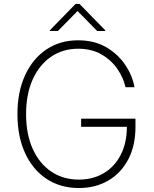

<svg xmlns="http://www.w3.org/2000/svg" viewBox="-20 -941 780 971"><path d="M614.7 -500Q603.7 -549 572.8 -593.6Q541.9 -638.1 492.2 -666.4Q442.5 -694.6 375 -694.6Q297.9 -694.6 238.5 -654.1Q179 -613.6 145.4 -539.4Q111.9 -465.2 111.9 -363.6Q111.9 -263.1 145.2 -188.7Q178.6 -114.3 238.8 -73.5Q299 -32.7 378.9 -32.7Q449.2 -32.7 503.9 -64.6Q558.6 -96.6 589.8 -156.4Q621.1 -216.3 621.8 -299.7H390.3V-340.9H665.1V-299.7Q665.1 -203.5 628.2 -134.1Q591.3 -64.6 526.8 -27.3Q462.4 9.9 378.9 9.9Q285.2 9.9 215.2 -36.6Q145.2 -83.1 106.7 -167.1Q68.2 -251.1 68.2 -363.6Q68.2 -476.6 106.9 -560.5Q145.6 -644.5 214.7 -690.9Q283.7 -737.2 375 -737.2Q457.4 -737.2 517.4 -702.1Q577.4 -666.9 613.6 -612.6Q649.9 -558.2 660.2 -500ZM272.7 -784.1 372.2 -885.3 471.6 -784.1H512.4V-787.6L382.1 -921.2H362.2L231.9 -787.6V-784.1Z"/></svg>

Font: Inter UI Extra Light
Style: Regular
Weight: 200
Designer: Rasmus Andersson
Foundry: rsms
Version: 3.2;8d6f07862